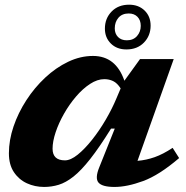

<svg xmlns="http://www.w3.org/2000/svg" viewBox="-20 -764 771 798"><path d="M392.5 -68.5 457 -229.5H441.5Q393 -151.5 355.2 -103.5Q317.5 -55.5 285.5 -30.2Q253.5 -5 224 4Q194.5 13 163.5 13Q125 13 91.8 -2.2Q58.5 -17.5 37.8 -48.5Q17 -79.5 17 -127Q17 -181.5 36.2 -238.2Q55.5 -295 89.5 -347.5Q123.5 -400 168 -441.5Q212.5 -483 263.2 -507.2Q314 -531.5 366.5 -531.5Q461.5 -531.5 497 -428.5L562 -518.5H702L551.5 -95.5Q588 -98.5 622.8 -110.8Q657.5 -123 697.5 -149.5L724.5 -107Q641.5 -36 574.8 -11.5Q508 13 456 13Q405 13 389.5 -5Q374 -23 392.5 -68.5ZM198.5 -146Q198.5 -97.5 250 -97.5Q273.5 -97.5 303 -121.2Q332.5 -145 363 -183.5Q393.5 -222 420 -267.5Q446.5 -313 464.5 -356.5L481.5 -396.5Q467 -419 450.2 -427Q433.5 -435 413.5 -435Q384.5 -435 354 -415Q323.5 -395 295.8 -362.5Q268 -330 246 -291.2Q224 -252.5 211.2 -214.2Q198.5 -176 198.5 -146ZM516.5 -744.5Q556 -744.5 581 -720.2Q606 -696 606 -657.5Q606 -615.5 578.2 -587Q550.5 -558.5 505.5 -558.5Q465.5 -558.5 440.8 -583Q416 -607.5 416 -645Q416 -687.5 443.8 -716Q471.5 -744.5 516.5 -744.5ZM507 -596.5Q534 -596.5 549.5 -614.2Q565 -632 565 -656.5Q565 -680 551.5 -694Q538 -708 515 -708Q487.5 -708 472.2 -690.2Q457 -672.5 457 -646Q457 -624 470.5 -610.2Q484 -596.5 507 -596.5Z"/></svg>

Font: Newsreader Caption
Style: Bold Italic
Weight: 700
Italic angle: -17°
Designer: Hugues Gentile
Foundry: Production Type
Version: Version 1.001